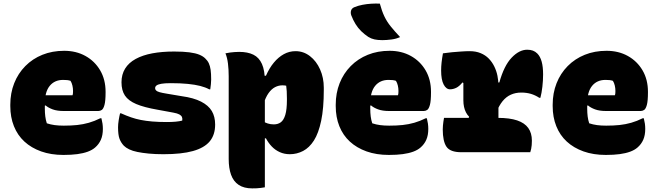

<svg xmlns="http://www.w3.org/2000/svg" viewBox="-20 -842 3640 1062"><path d="M335 -561Q401 -561 452.5 -532.5Q504 -504 534 -453Q564 -402 564 -334V-331Q564 -284 558 -262Q552 -240 543 -234Q534 -228 524 -228H332Q296 -228 271.5 -237Q247 -246 232 -259L212 -251L214 -315H381Q383 -320 383.5 -326Q384 -332 384 -339Q384 -354 380.5 -369Q377 -384 370 -395Q361 -398 351.5 -399Q342 -400 329 -400Q282 -400 255 -367Q228 -334 228 -269V-240Q228 -218 230.5 -198Q233 -178 239 -160Q260 -153 282.5 -150Q305 -147 333 -147Q374 -147 407 -150.5Q440 -154 471.5 -163Q503 -172 535 -188H541Q545 -172 547 -158Q549 -144 549 -129Q549 -94 538 -69Q527 -44 506 -26Q490 -12 465.5 -3Q441 6 408 10.5Q375 15 331 15Q262 15 207.5 -4.5Q153 -24 115 -59Q77 -94 57 -144Q37 -194 37 -255V-263Q37 -327 58.5 -381.5Q80 -436 120 -476.5Q160 -517 214.5 -539Q269 -561 335 -561Z M903 -167Q931 -167 952 -169Q973 -171 988 -175Q990 -186 986.5 -194.5Q983 -203 972 -209Q961 -215 939 -219L852 -235Q777 -248 733.5 -266.5Q690 -285 671 -313.5Q652 -342 652 -387Q652 -430 672 -462.5Q692 -495 730.5 -516Q769 -537 822.5 -547Q876 -557 943 -557Q994 -557 1028 -552.5Q1062 -548 1082.5 -539.5Q1103 -531 1115 -519Q1128 -507 1135 -492Q1142 -477 1145 -456Q1148 -435 1148 -402Q1148 -390 1146.5 -376Q1145 -362 1143 -348H1137Q1117 -359 1088 -366.5Q1059 -374 1018.5 -378Q978 -382 925 -382Q890 -382 871.5 -378.5Q853 -375 845.5 -369Q838 -363 838 -354Q838 -347 843.5 -341.5Q849 -336 863 -332Q877 -328 902 -324L985 -310Q1051 -301 1092 -280Q1133 -259 1151.5 -228Q1170 -197 1170 -153Q1170 -96 1140 -60Q1110 -24 1047 -6.5Q984 11 884 11Q839 11 803 7.5Q767 4 740 -1.5Q713 -7 694.5 -16Q676 -25 665 -36Q649 -53 641 -74.5Q633 -96 633 -138Q633 -155 636.5 -177Q640 -199 644 -215H650Q679 -202 705 -193Q731 -184 759 -178.5Q787 -173 822 -170Q857 -167 903 -167Z M1227 -547Q1240 -550 1252.5 -551.5Q1265 -553 1277.5 -554Q1290 -555 1303 -555Q1350 -555 1381.5 -539.5Q1413 -524 1429 -488Q1445 -452 1445 -392Q1445 -318 1445 -244.5Q1445 -171 1445 -98Q1445 -25 1445 48Q1445 121 1445 194Q1433 196 1422 197.5Q1411 199 1399.5 199.5Q1388 200 1375 200Q1329 200 1300 180.5Q1271 161 1258 124.5Q1245 88 1245 38Q1245 -19 1245 -73Q1245 -127 1245 -182Q1245 -237 1245 -295.5Q1245 -354 1245 -420Q1245 -457 1241 -490Q1237 -523 1227 -547ZM1615 -559Q1659 -559 1694.5 -531.5Q1730 -504 1750.5 -458Q1771 -412 1771 -357V-345Q1771 -243 1756.5 -174Q1742 -105 1716.5 -65Q1691 -25 1656.5 -7Q1622 11 1583 11Q1553 11 1527.5 -0.5Q1502 -12 1483 -32Q1464 -52 1451 -77H1435V-171Q1446 -164 1461 -159Q1476 -154 1495 -154Q1517 -154 1533 -165.5Q1549 -177 1558 -206.5Q1567 -236 1567 -289V-297Q1567 -321 1566 -337.5Q1565 -354 1563 -368Q1558 -369 1552.5 -369.5Q1547 -370 1542 -370Q1521 -370 1501.5 -360Q1482 -350 1465.5 -327Q1449 -304 1437 -265V-423H1451Q1470 -466 1495 -496Q1520 -526 1550 -542.5Q1580 -559 1615 -559Z M2135 -561Q2201 -561 2252.5 -532.5Q2304 -504 2334 -453Q2364 -402 2364 -334V-331Q2364 -284 2358 -262Q2352 -240 2343 -234Q2334 -228 2324 -228H2132Q2096 -228 2071.5 -237Q2047 -246 2032 -259L2012 -251L2014 -315H2181Q2183 -320 2183.5 -326Q2184 -332 2184 -339Q2184 -354 2180.5 -369Q2177 -384 2170 -395Q2161 -398 2151.5 -399Q2142 -400 2129 -400Q2082 -400 2055 -367Q2028 -334 2028 -269V-240Q2028 -218 2030.5 -198Q2033 -178 2039 -160Q2060 -153 2082.5 -150Q2105 -147 2133 -147Q2174 -147 2207 -150.5Q2240 -154 2271.5 -163Q2303 -172 2335 -188H2341Q2345 -172 2347 -158Q2349 -144 2349 -129Q2349 -94 2338 -69Q2327 -44 2306 -26Q2290 -12 2265.5 -3Q2241 6 2208 10.5Q2175 15 2131 15Q2062 15 2007.5 -4.5Q1953 -24 1915 -59Q1877 -94 1857 -144Q1837 -194 1837 -255V-263Q1837 -327 1858.5 -381.5Q1880 -436 1920 -476.5Q1960 -517 2014.5 -539Q2069 -561 2135 -561ZM2081 -822Q2092 -781 2106 -751.5Q2120 -722 2141.5 -695.5Q2163 -669 2193 -637Q2172 -627 2144.5 -623.5Q2117 -620 2095 -620Q2070 -620 2051.5 -624Q2033 -628 2017 -638Q1996 -652 1978 -669.5Q1960 -687 1946.5 -709Q1933 -731 1923 -757Q1918 -771 1922 -784Q1926 -797 1942 -803Q1962 -811 1985.5 -815.5Q2009 -820 2033.5 -821.5Q2058 -823 2081 -822Z M2568 -180 2575 -196Q2564 -207 2557 -221Q2550 -235 2546.5 -251.5Q2543 -268 2543 -287Q2543 -303 2543 -319.5Q2543 -336 2543 -352Q2543 -368 2543 -383L2538 -386Q2520 -364 2503 -356Q2486 -348 2469 -348Q2448 -348 2434 -374.5Q2420 -401 2420 -452Q2420 -474 2422.5 -496.5Q2425 -519 2430 -547Q2442 -548 2454.5 -550Q2467 -552 2479 -553Q2491 -554 2504 -555Q2517 -556 2529.5 -557Q2542 -558 2554.5 -558.5Q2567 -559 2578 -559Q2612 -559 2638.5 -548Q2665 -537 2683.5 -518Q2702 -499 2714 -474.5Q2726 -450 2731.5 -423Q2737 -396 2737 -369Q2737 -343 2737 -317.5Q2737 -292 2737 -266.5Q2737 -241 2737 -215Q2737 -189 2737 -163ZM2726 -386H2742Q2768 -479 2810 -523Q2852 -567 2896 -567Q2914 -567 2927.5 -562Q2941 -557 2952 -546Q2968 -530 2976 -501.5Q2984 -473 2984 -430Q2984 -397 2980 -362Q2976 -327 2969 -301H2963Q2940 -316 2916 -323Q2892 -330 2863 -330Q2832 -330 2806 -318.5Q2780 -307 2760 -282.5Q2740 -258 2726 -221ZM2436 -190H2734Q2799 -190 2840.5 -176Q2882 -162 2902 -134Q2922 -106 2922 -64Q2922 -51 2921 -39.5Q2920 -28 2918 -18.5Q2916 -9 2913 0H2532Q2470 0 2449.5 -30.5Q2429 -61 2429 -126Q2429 -137 2430 -147.5Q2431 -158 2432.5 -169Q2434 -180 2436 -190Z M3335 -561Q3401 -561 3452.5 -532.5Q3504 -504 3534 -453Q3564 -402 3564 -334V-331Q3564 -284 3558 -262Q3552 -240 3543 -234Q3534 -228 3524 -228H3332Q3296 -228 3271.5 -237Q3247 -246 3232 -259L3212 -251L3214 -315H3381Q3383 -320 3383.5 -326Q3384 -332 3384 -339Q3384 -354 3380.5 -369Q3377 -384 3370 -395Q3361 -398 3351.5 -399Q3342 -400 3329 -400Q3282 -400 3255 -367Q3228 -334 3228 -269V-240Q3228 -218 3230.5 -198Q3233 -178 3239 -160Q3260 -153 3282.5 -150Q3305 -147 3333 -147Q3374 -147 3407 -150.5Q3440 -154 3471.5 -163Q3503 -172 3535 -188H3541Q3545 -172 3547 -158Q3549 -144 3549 -129Q3549 -94 3538 -69Q3527 -44 3506 -26Q3490 -12 3465.5 -3Q3441 6 3408 10.5Q3375 15 3331 15Q3262 15 3207.5 -4.5Q3153 -24 3115 -59Q3077 -94 3057 -144Q3037 -194 3037 -255V-263Q3037 -327 3058.5 -381.5Q3080 -436 3120 -476.5Q3160 -517 3214.5 -539Q3269 -561 3335 -561Z"/></svg>

Font: Recursive Monospace Casual Black
Style: Regular
Weight: 900
Version: Version 1.047